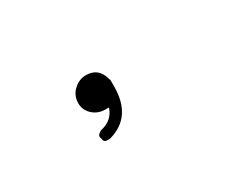

<svg xmlns="http://www.w3.org/2000/svg" viewBox="-33 -780 296 243"><g transform="rotate(-30 115.0 -658.5)"><path d="M71 -622Q68 -627 76 -631Q94 -635 99 -651H94Q83 -651 75.5 -658Q68 -665 68 -675Q68 -686 76 -693.5Q84 -701 94 -701Q112 -701 117 -683Q117 -681 118 -681V-671Q118 -626 80 -616H77Q71 -616 71 -622Z"/></g></svg>

Font: Quicksand
Style: Light Italic
Weight: 300
Italic angle: -12°
Designer: Andrew Paglinawan
Foundry: Andrew Paglinawan
Version: 1.002